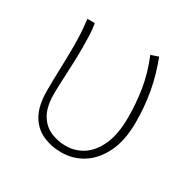

<svg xmlns="http://www.w3.org/2000/svg" viewBox="-129 -666 801 805"><g transform="rotate(30 271.0 -263.5)"><path d="M265 13Q215 13 173.5 -6Q132 -25 108 -67.5Q84 -110 84 -183Q84 -236 86 -289.5Q88 -343 88 -396Q88 -428 86.5 -457.5Q85 -487 80 -527H116Q121 -499 122 -470.5Q123 -442 123 -409Q123 -374 121.5 -333Q120 -292 118 -253.5Q116 -215 116 -184Q116 -122 137.5 -86Q159 -50 193.5 -35Q228 -20 267 -20Q313 -20 351 -45Q389 -70 412 -122Q435 -174 435 -254Q435 -321 424.5 -388Q414 -455 384 -528L420 -540Q448 -467 460.5 -397Q473 -327 473 -253Q473 -164 444 -105Q415 -46 368 -16.5Q321 13 265 13Z"/></g></svg>

Font: Noto Sans TC
Style: Regular
Weight: 100
Designer: Ryoko NISHIZUKA 西塚涼子 (kana, bopomofo & ideographs); Paul D. Hunt (Latin, Greek & Cyrillic); Sandoll Communications 산돌커뮤니
Foundry: Adobe
Version: Version 2.004;hotconv 1.0.118;makeotfexe 2.5.65603